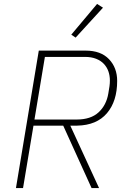

<svg xmlns="http://www.w3.org/2000/svg" viewBox="-20 -955 640 975"><path d="M97 0H61L177 -698H415Q492 -698 533.5 -654.5Q575 -611 575 -544Q575 -441 523 -380Q471 -319 372 -317H337L483 0H445L301 -317H150ZM369 -348Q441 -348 480.5 -384.5Q520 -421 530 -480L536 -517Q537 -525 537.5 -531.5Q538 -538 538 -546Q538 -571 530.5 -592.5Q523 -614 507.5 -630.5Q492 -647 468 -656.5Q444 -666 412 -666H208L155 -348ZM364 -764 342 -779 473 -935 503 -916Z"/></svg>

Font: IBM Plex Mono ExtraLight
Style: Italic
Weight: 200
Italic angle: -9°
Monospace: yes
Designer: Mike Abbink, Paul van der Laan, Pieter van Rosmalen
Foundry: Bold Monday
Version: Version 2.3